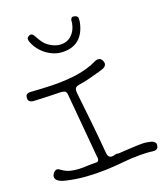

<svg xmlns="http://www.w3.org/2000/svg" viewBox="-376 -1007 940 1103"><g transform="rotate(-20 94.5 -455.5)"><path d="M-206.1 -96.7Q-196.3 -108.4 -185.5 -108.4Q-176.8 -108.4 -164.1 -98.6Q-140.6 -81.1 -115.2 -74.7Q-89.8 -68.4 -64 -67.4Q-38.1 -66.4 -11.7 -67.9Q14.6 -69.3 41 -68.4Q48.8 -68.4 52.2 -71.3Q55.7 -74.2 57.1 -79.6Q58.6 -85 58.1 -90.8Q57.6 -96.7 56.6 -101.6Q48.8 -199.2 39.6 -295.4Q30.3 -391.6 22.5 -489.3Q20.5 -508.8 10.7 -512.7Q1 -516.6 -13.7 -517.6Q-50.8 -518.6 -87.4 -519.5Q-124 -520.5 -161.1 -522.5Q-168.9 -522.5 -177.7 -523.4Q-186.5 -524.4 -193.4 -527.8Q-200.2 -531.2 -204.1 -538.1Q-208 -544.9 -206.1 -556.6Q-205.1 -567.4 -199.7 -571.8Q-194.3 -576.2 -187.5 -577.6Q-180.7 -579.1 -172.9 -578.1Q-165 -577.1 -157.2 -577.1Q-122.1 -575.2 -86.4 -573.2Q-50.8 -571.3 -14.6 -571.3Q32.2 -571.3 79.6 -576.2Q127 -581.1 173.8 -594.7Q184.6 -598.6 194.8 -601.6Q205.1 -604.5 214.8 -609.4Q224.6 -614.3 234.4 -618.2Q244.1 -622.1 252.9 -622.1Q271.5 -622.1 279.3 -600.6Q284.2 -587.9 280.8 -579.6Q277.3 -571.3 270 -566.4Q262.7 -561.5 252.4 -558.6Q242.2 -555.7 233.4 -552.7Q202.1 -543.9 170.4 -535.6Q138.7 -527.3 106.4 -522.5Q84 -519.5 78.1 -510.3Q72.3 -501 74.2 -480.5Q85 -385.7 94.7 -292.5Q104.5 -199.2 112.3 -104.5Q114.3 -84 121.1 -77.1Q127.9 -70.3 137.7 -70.3Q148.4 -70.3 158.7 -73.7Q168.9 -77.1 176.8 -73.2Q216.8 -75.2 252.4 -77.6Q288.1 -80.1 324.2 -80.1Q338.9 -80.1 354 -77.6Q369.1 -75.2 382.8 -71.3Q393.6 -67.4 400.4 -59.1Q407.2 -50.8 403.3 -37.1Q400.4 -24.4 391.1 -20Q381.8 -15.6 369.1 -17.6Q349.6 -20.5 329.6 -21.5Q309.6 -22.5 290 -22.5Q237.3 -22.5 185.5 -17.1Q133.8 -11.7 81.1 -9.8Q19.5 -7.8 -40 -12.2Q-99.6 -16.6 -158.2 -30.3Q-169.9 -33.2 -181.6 -37.1Q-193.4 -41 -203.1 -48.8Q-215.8 -58.6 -216.3 -71.3Q-216.8 -84 -206.1 -96.7ZM82 -730.5Q55.7 -730.5 30.3 -739.7Q4.9 -749 -17.1 -765.1Q-39.1 -781.2 -55.7 -802.7Q-72.3 -824.2 -82 -849.6Q-86.9 -862.3 -85.4 -870.6Q-84 -878.9 -72.3 -884.8Q-60.5 -890.6 -52.7 -884.8Q-44.9 -878.9 -40 -868.2Q-29.3 -847.7 -16.1 -829.1Q-2.9 -810.5 18.6 -796.9Q45.9 -779.3 72.8 -775.9Q99.6 -772.5 121.6 -781.2Q143.6 -790 160.2 -811Q176.8 -832 183.6 -863.3Q185.5 -870.1 185.5 -877.4Q185.5 -884.8 188 -890.6Q190.4 -896.5 195.3 -899.9Q200.2 -903.3 210.9 -900.4Q230.5 -895.5 230.5 -880.9Q230.5 -866.2 226.6 -849.6Q212.9 -791 176.8 -760.3Q140.6 -729.5 82 -730.5Z"/></g></svg>

Font: Scriphy
Style: Regular
Weight: 400
Designer: Ala M. Lockhart
Foundry: Ala M. Lockhart
Version: Version 1.0 2021